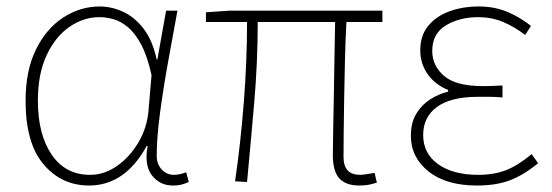

<svg xmlns="http://www.w3.org/2000/svg" viewBox="-20 -560 1704 593"><path d="M255 13Q170 13 114.5 -52.5Q59 -118 59 -249Q59 -342 91 -407Q123 -472 175.5 -506Q228 -540 288 -540Q324 -540 359.5 -524Q395 -508 423 -472Q451 -436 464 -376H466L493 -527H528Q514 -451 499 -368Q484 -285 474 -209.5Q464 -134 464 -79Q464 -53 479.5 -36.5Q495 -20 517 -20Q527 -20 537.5 -22.5Q548 -25 555 -28L563 2Q555 6 543 9.5Q531 13 514 13Q474 13 449.5 -18Q425 -49 436 -109H433Q366 13 255 13ZM258 -20Q302 -20 341.5 -47.5Q381 -75 408 -121Q435 -167 439 -222L448 -328Q435 -387 416 -422.5Q397 -458 374.5 -476.5Q352 -495 329.5 -501Q307 -507 287 -507Q238 -507 194.5 -477Q151 -447 124 -389.5Q97 -332 97 -249Q97 -145 139.5 -82.5Q182 -20 258 -20Z M1090 13Q1048 13 1028 -9Q1008 -31 1008 -81Q1008 -108 1009 -156Q1010 -204 1011 -262.5Q1012 -321 1013 -381Q1014 -441 1015 -492H776Q776 -368 765 -241Q754 -114 743 2L706 0Q723 -116 733 -243.5Q743 -371 743 -492H616V-522L688 -527H1161V-492H1050Q1047 -439 1045.5 -378Q1044 -317 1043 -257.5Q1042 -198 1041.5 -150Q1041 -102 1041 -75Q1041 -20 1092 -20Q1103 -20 1137 -26L1144 4Q1132 8 1119.5 10.5Q1107 13 1090 13Z M1453 13Q1358 13 1303.5 -30.5Q1249 -74 1249 -141Q1249 -181 1265.5 -208.5Q1282 -236 1308.5 -253Q1335 -270 1364 -277V-282Q1323 -299 1300.5 -331.5Q1278 -364 1278 -405Q1278 -450 1302.5 -480Q1327 -510 1368 -525Q1409 -540 1459 -540Q1507 -540 1546.5 -523.5Q1586 -507 1620 -480L1602 -452Q1568 -478 1533 -492.5Q1498 -507 1457 -507Q1399 -507 1357 -481.5Q1315 -456 1315 -403Q1315 -357 1351.5 -325.5Q1388 -294 1472 -294Q1487 -294 1499.5 -294.5Q1512 -295 1532 -296V-259Q1509 -261 1492 -261Q1475 -261 1456 -261Q1373 -261 1330 -230Q1287 -199 1287 -143Q1287 -86 1333 -53Q1379 -20 1457 -20Q1506 -20 1543 -34.5Q1580 -49 1622 -84L1642 -56Q1597 -19 1554.5 -3Q1512 13 1453 13Z"/></svg>

Font: Source Han Sans SC ExtraLight
Style: Regular
Weight: 250
Designer: Ryoko NISHIZUKA 西塚涼子 (kana, bopomofo & ideographs); Paul D. Hunt (Latin, Greek & Cyrillic); Sandoll Communications 산돌커뮤니
Foundry: Adobe
Version: Version 2.004;hotconv 1.0.118;makeotfexe 2.5.65603